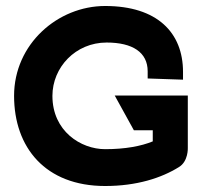

<svg xmlns="http://www.w3.org/2000/svg" viewBox="-20 -610 681 641"><path d="M363 -291 427 -175H490V-138C451 -122 398 -112 331 -112C250 -112 155 -172 155 -290C155 -385 232 -468 336 -468C423 -468 473 -435 473 -372V-348L591 -344V-370C591 -501 505 -590 331 -590C173 -590 27 -463 27 -290C27 -118 131 11 331 11C437 11 519 -16 577 -52C609 -71 607 -116 607 -116V-117V-291Z"/></svg>

Font: Charger
Style: Hemi
Weight: 900
Designer: Jasper
Foundry: Cannot Into Space Fonts
Version: Version 0.99